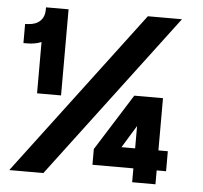

<svg xmlns="http://www.w3.org/2000/svg" viewBox="-51 -753 860 813"><g transform="rotate(5 379.0 -347.0)"><path d="M106 -334H208V-700H112V-688C112 -651 87 -625 44 -623L30 -622V-541H45C66 -541 87 -544 106 -552ZM17 0H162L690 -700H545ZM366 -53H540V6H639V-53H679V-138H639V-360H517L366 -120ZM482 -138 540 -233V-138Z"/></g></svg>

Font: Fixel Display Bold
Style: Bold
Weight: 700
Designer: AlfaBravo + MacPaw
Foundry: Kyrylo Tkachov, Marchela Mozhyna, Serhii Makarenko, Maria Weinstein, Zakhar Kryvoshyya
Version: Version 1.211